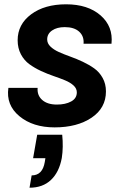

<svg xmlns="http://www.w3.org/2000/svg" viewBox="-20 -583 585 892"><path d="M152.8 43H269Q274.9 100.6 267.1 150.9Q254.9 216.8 216.8 252.9Q178.7 289.1 117.2 289.1L127 231.9Q177.7 231.9 188 169.9L190.9 151.9H133.8ZM472.2 -158.2Q472.2 -81.1 405.3 -36.1Q338.4 8.8 233.9 8.8Q132.8 8.8 70.1 -43.2Q7.3 -95.2 19 -174.8H154.8Q151.9 -140.1 176 -118.7Q200.2 -97.2 244.1 -97.2Q284.2 -97.2 310.5 -111.6Q336.9 -126 336.9 -153.8Q336.9 -171.9 321.8 -185.8Q306.6 -199.7 282.5 -209.7Q258.3 -219.7 229 -229.7Q199.7 -239.7 170.2 -253.4Q140.6 -267.1 116.5 -284.7Q92.3 -302.2 77.1 -330.8Q62 -359.4 62 -396Q62 -469.7 124.5 -516.4Q187 -563 287.1 -563Q388.2 -563 447.3 -511.5Q506.3 -460 498 -379.9H368.2Q371.1 -414.6 347.9 -435.8Q324.7 -457 280.8 -457Q244.6 -457 221.9 -441.4Q199.2 -425.8 199.2 -399.9Q199.2 -381.3 214.4 -366.7Q229.5 -352.1 253.4 -341.3Q277.3 -330.6 306.6 -320.1Q335.9 -309.6 365 -295.9Q394 -282.2 418 -265.1Q441.9 -248 457 -220.7Q472.2 -193.4 472.2 -158.2Z"/></svg>

Font: SVN-Poppins SemiBold
Style: Italic
Weight: 600
Italic angle: -10°
Designer: Ninad Kale (Devanagari), Jonny Pinhorn (Latin)
Foundry: Indian Type Foundry
Version: Version 3.002 2017